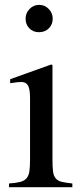

<svg xmlns="http://www.w3.org/2000/svg" viewBox="-20 -782 351 802"><path d="M199.2 -509.8V-113.3Q199.2 -83 201.7 -64.9Q204.1 -46.9 212.9 -36.6Q221.7 -26.4 237.8 -22.5Q253.9 -18.6 282.2 -15.6V0H17.6V-15.6Q46.9 -17.6 64 -22Q81.1 -26.4 90.3 -36.6Q99.6 -46.9 102.5 -64.9Q105.5 -83 105.5 -113.3V-372.1Q105.5 -409.2 97.2 -424.3Q88.9 -439.5 69.3 -439.5Q61.5 -439.5 51.3 -438.5Q41 -437.5 30.3 -435.5L22.5 -434.6V-451.2L194.3 -512.7ZM143.6 -761.7Q167 -761.7 183.6 -744.6Q200.2 -727.5 200.2 -704.1Q200.2 -679.7 184.1 -663.6Q168 -647.5 142.6 -647.5Q118.2 -647.5 102.5 -663.6Q86.9 -679.7 86.9 -704.1Q86.9 -727.5 103.5 -744.6Q120.1 -761.7 143.6 -761.7Z"/></svg>

Font: BabelStone Tibetan
Style: Regular
Weight: 400
Designer: Christopher J. Fynn
Foundry: BabelStone
Version: Version 10.011 October 1, 2023